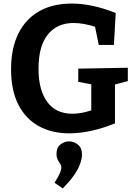

<svg xmlns="http://www.w3.org/2000/svg" viewBox="-20 -736 756 1077"><path d="M369 12Q270 12 196.5 -29Q123 -70 82.5 -150Q42 -230 42 -348Q42 -464 82.5 -546.5Q123 -629 199 -672.5Q275 -716 382 -716Q440 -716 502.5 -702.5Q565 -689 629 -663L619 -484H534L513 -586Q482 -596 451.5 -601.5Q421 -607 393 -607Q300 -607 248 -542Q196 -477 196 -350Q196 -232 244.5 -165Q293 -98 386 -98Q436 -98 492 -117V-263L419 -277V-351L697 -356V-281L625 -262V-44Q556 -16 491 -2Q426 12 369 12ZM332 321 286 289Q308 254 316 235Q324 216 324 204Q324 192 317 182Q310 172 303.5 159Q297 146 297 126Q297 92 319 74.5Q341 57 368 57Q395 57 417.5 75.5Q440 94 440 130Q440 167 416 213.5Q392 260 332 321Z"/></svg>

Font: Bitter
Style: Bold
Weight: 700
Designer: Sol Matas, and Bitter project Authors
Foundry: Sol Matas
Version: Version 2.001